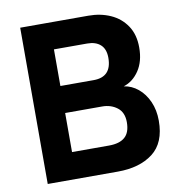

<svg xmlns="http://www.w3.org/2000/svg" viewBox="-79 -773 798 847"><g transform="rotate(-10 320.0 -350.0)"><path d="M67 0V-700H372Q427 -700 471.5 -680Q516 -660 542.5 -620.5Q569 -581 569 -523Q569 -461 541.5 -420Q514 -379 472 -366Q507 -361 535.5 -337.5Q564 -314 581 -276Q598 -238 598 -190Q598 -91 538.5 -45.5Q479 0 381 0ZM197 -120H363Q410 -120 434 -141Q458 -162 458 -208Q458 -252 430 -273.5Q402 -295 363 -295H197ZM197 -416H346Q427 -416 427 -502Q427 -541 405.5 -560.5Q384 -580 346 -580H197Z"/></g></svg>

Font: Zen Kaku Gothic Antique Black
Style: Regular
Weight: 900
Designer: Yoshimichi Ohira
Foundry: Positype
Version: Version 1.001